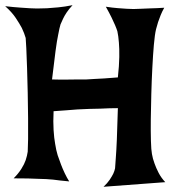

<svg xmlns="http://www.w3.org/2000/svg" viewBox="-50 -717 660 732"><path d="M-30.3 -693.4Q3.9 -689.5 27.3 -688Q50.8 -686.5 64.5 -685.5Q81.1 -684.6 90.8 -684.6Q107.4 -684.6 128.9 -685.5Q147.5 -686.5 172.4 -689Q197.3 -691.4 226.6 -697.3Q212.9 -682.6 204.1 -669.4Q195.3 -656.2 190.4 -645.5Q184.6 -633.8 180.7 -624Q176.8 -611.3 171.9 -585Q167 -562.5 161.6 -521.5Q156.2 -480.5 148.4 -414.1Q181.6 -413.1 206.1 -413.6Q230.5 -414.1 247.1 -414.1H279.3Q293 -415 310.5 -416Q339.8 -417 399.4 -421.9Q404.3 -466.8 404.8 -499.5Q405.3 -532.2 403.3 -554.7Q401.4 -580.1 397.5 -597.7Q394.5 -607.4 388.7 -621.1Q383.8 -632.8 375.5 -649.9Q367.2 -667 353.5 -691.4Q378.9 -687.5 398.9 -686Q418.9 -684.6 432.6 -683.6Q448.2 -682.6 459 -682.6Q469.7 -682.6 487.3 -683.6Q502 -684.6 523.4 -685.1Q544.9 -685.5 576.2 -687.5Q568.4 -673.8 562.5 -659.2Q556.6 -644.5 552.7 -632.8Q548.8 -619.1 544.9 -605.5Q540 -585 536.6 -545.9Q533.2 -506.8 530.8 -459Q528.3 -411.1 526.9 -359.4Q525.4 -307.6 524.9 -261.7Q524.4 -215.8 525.4 -180.2Q526.4 -144.5 529.3 -129.9Q532.2 -112.3 539.1 -93.8Q544.9 -77.1 554.7 -58.1Q564.5 -39.1 580.1 -22.5L344.7 -4.9Q359.4 -18.6 368.2 -31.7Q377 -44.9 381.8 -54.7Q386.7 -65.4 388.7 -75.2Q389.6 -86.9 391.6 -116.2Q393.6 -140.6 395.5 -185.5Q397.5 -230.5 399.4 -304.7Q385.7 -304.7 366.7 -304.2Q347.7 -303.7 331.1 -302.7Q311.5 -301.8 290 -301.8Q268.6 -300.8 245.1 -299.8Q225.6 -297.9 201.7 -296.4Q177.7 -294.9 154.3 -293Q152.3 -252 154.3 -221.2Q156.2 -190.4 160.2 -168.9Q164.1 -143.6 169.9 -125Q175.8 -107.4 182.6 -89.8Q188.5 -74.2 196.8 -56.6Q205.1 -39.1 213.9 -25.4Q195.3 -27.3 179.7 -28.8Q164.1 -30.3 152.3 -32.2Q138.7 -33.2 126 -34.2Q113.3 -34.2 95.7 -35.2Q80.1 -36.1 56.6 -36.6Q33.2 -37.1 2 -37.1Q20.5 -55.7 31.7 -73.7Q43 -91.8 47.9 -106.4Q53.7 -124 55.7 -138.7Q56.6 -151.4 57.1 -186.5Q57.6 -221.7 57.1 -267.1Q56.6 -312.5 55.7 -362.8Q54.7 -413.1 53.2 -457Q51.8 -501 50.3 -532.7Q48.8 -564.5 47.9 -572.3Q43 -589.8 33.2 -610.4Q24.4 -627 9.8 -648.9Q-4.9 -670.9 -30.3 -693.4Z"/></svg>

Font: Lakki Reddy
Style: Regular
Weight: 400
Designer: Appaji Ambarisha Darbha
Version: Version 1.0.4; ttfautohint (v1.2.42-39fb)